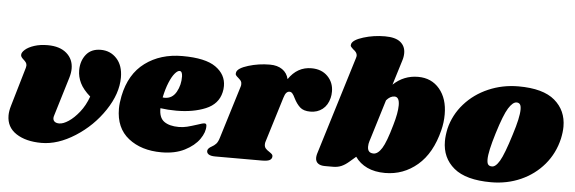

<svg xmlns="http://www.w3.org/2000/svg" viewBox="-48 -893 3158 1055"><g transform="rotate(5 1530.5 -365.0)"><path d="M611 -387Q611 -298 549 -205Q487 -112 392 -51.5Q297 9 207 9Q121 9 67.5 -26Q14 -61 14 -126Q14 -150 23 -180L86 -395Q88 -403 88 -407Q88 -417 83 -424Q78 -431 69 -439Q54 -452 54 -462Q53 -476 71 -492Q89 -508 121.5 -518.5Q154 -529 195 -529Q262 -529 299.5 -496.5Q337 -464 337 -412Q337 -389 329 -362L264 -148Q261 -139 261 -133Q261 -120 270 -113Q279 -106 295 -106Q317 -106 346.5 -125.5Q376 -145 405 -181.5Q434 -218 452 -268Q412 -303 395.5 -337Q379 -371 379 -407Q379 -458 407 -493.5Q435 -529 488 -529Q541 -529 576 -491Q611 -453 611 -387Z M1179 -390Q1179 -371 1175 -355Q1160 -289 1091.5 -260.5Q1023 -232 930 -232Q883 -232 842 -238Q841 -186 870 -165Q899 -144 951 -144Q975 -144 997 -149.5Q1019 -155 1053 -166Q1081 -176 1091 -176Q1102 -176 1102 -163Q1103 -128 1076 -89.5Q1049 -51 996 -24Q943 3 868 3Q757 3 686 -53Q615 -109 615 -216Q615 -246 623 -286Q648 -409 732.5 -471.5Q817 -534 938 -534Q1065 -534 1122 -493.5Q1179 -453 1179 -390ZM860 -297Q902 -297 924 -336Q946 -375 945 -423Q944 -451 929 -451Q918 -451 903 -433.5Q888 -416 873.5 -381Q859 -346 849 -298Q853 -297 860 -297Z M1773 -411Q1773 -392 1769 -376Q1759 -335 1731 -313Q1703 -291 1664 -291Q1626 -291 1606.5 -309Q1587 -327 1572 -357Q1564 -374 1557 -382Q1550 -390 1541 -390Q1531 -390 1523.5 -382Q1516 -374 1510 -354L1433 -104Q1431 -99 1431 -89Q1431 -76 1438.5 -67.5Q1446 -59 1459 -51Q1471 -43 1475 -38Q1479 -33 1478 -25Q1476 -12 1463.5 -6Q1451 0 1421 0H1165Q1139 0 1127.5 -8.5Q1116 -17 1119 -31Q1123 -43 1140 -52Q1155 -60 1165 -71Q1175 -82 1182 -106L1271 -395Q1273 -400 1273 -409Q1273 -420 1268.5 -426Q1264 -432 1254 -441Q1244 -449 1240 -455Q1236 -461 1239 -471Q1245 -494 1302 -511.5Q1359 -529 1421 -529Q1462 -529 1489 -510.5Q1516 -492 1524 -458Q1572 -529 1650 -529Q1706 -529 1739.5 -495Q1773 -461 1773 -411Z M2401 -340Q2401 -295 2390 -252Q2358 -123 2280.5 -57Q2203 9 2102 9Q2045 9 2003.5 -10.5Q1962 -30 1937 -66L1901 -35Q1880 -17 1860 -8.5Q1840 0 1814 0H1770Q1745 0 1731.5 -10.5Q1718 -21 1718 -41Q1718 -50 1721 -62L1888 -605Q1891 -614 1891 -620Q1891 -637 1870 -652Q1860 -661 1856 -666.5Q1852 -672 1855 -681Q1862 -704 1918.5 -721.5Q1975 -739 2037 -739Q2095 -739 2122.5 -716.5Q2150 -694 2150 -656Q2150 -635 2143 -614L2101 -478Q2159 -533 2238 -533Q2312 -533 2356.5 -480Q2401 -427 2401 -340ZM2145 -368Q2145 -414 2118 -414Q2094 -414 2073 -389L2008 -177L2002 -158Q1997 -143 1997 -127Q1997 -92 2030 -92Q2054 -92 2076 -127Q2098 -162 2125 -258Q2145 -326 2145 -368Z M3057 -330Q3057 -300 3049 -263Q3030 -181 2978 -119.5Q2926 -58 2850.5 -24.5Q2775 9 2687 9Q2548 9 2481.5 -46.5Q2415 -102 2415 -194Q2415 -225 2423 -263Q2442 -341 2495.5 -401.5Q2549 -462 2626.5 -495.5Q2704 -529 2792 -529Q2928 -529 2992.5 -474Q3057 -419 3057 -330ZM2689 -261Q2657 -157 2657 -115Q2657 -93 2664 -85.5Q2671 -78 2683 -78Q2704 -76 2726.5 -114Q2749 -152 2783 -262Q2814 -359 2814 -403Q2814 -424 2807.5 -432Q2801 -440 2789 -440Q2768 -440 2744.5 -402.5Q2721 -365 2689 -261Z"/></g></svg>

Font: Shrikhand
Style: Regular
Weight: 400
Italic angle: -14°
Version: Version 1.000;PS 1.000;hotconv 1.0.88;makeotf.lib2.5.647800